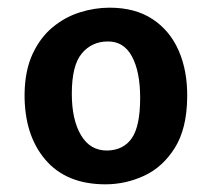

<svg xmlns="http://www.w3.org/2000/svg" viewBox="-20 -808 554 500"><path d="M44 -564Q45 -625 65 -667.8Q85 -710.5 117 -737Q149 -763.5 187.8 -775.8Q226.5 -788 265.5 -788Q332 -788 377.2 -758.2Q422.5 -728.5 445.5 -675.8Q468.5 -623 467.5 -554Q466.5 -472.5 435.2 -422.8Q404 -373 355.8 -350.5Q307.5 -328 254.5 -328Q152.5 -328 97.8 -392.5Q43 -457 44 -564ZM167 -564Q167 -496 191 -455.8Q215 -415.5 259.5 -416Q302 -417 323.5 -448.5Q345 -480 345 -553Q345 -621.5 323.5 -661.2Q302 -701 259.5 -700Q218.5 -699.5 192.8 -668.5Q167 -637.5 167 -564Z"/></svg>

Font: Merriweather Sans SemiBold
Style: Regular
Weight: 600
Designer: Eben Sorkin
Foundry: Eben Sorkin
Version: Version 2.001